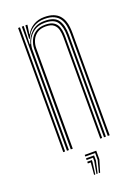

<svg xmlns="http://www.w3.org/2000/svg" viewBox="-144 -667 625 872"><g transform="rotate(-20 168.5 -230.5)"><path d="M273 0V-492.8Q273 -513 269.8 -531.8Q266.5 -550.5 257.2 -565.4Q248 -580.2 230.2 -589Q212.5 -597.8 183.5 -597.8Q151.2 -597.8 127.4 -581.6Q103.5 -565.5 91 -535.8H88L93 -600H102.2V-595L96 -555H97.8Q110 -578.5 133.1 -592.4Q156.2 -606.2 185.5 -606.2Q212 -606.2 229.8 -599.2Q247.5 -592.2 258 -580.2Q268.5 -568.2 273.8 -553.6Q279 -539 280.6 -523.6Q282.2 -508.2 282.2 -494V0ZM57.8 0V-600H66.8V0ZM94.2 0V-485.2Q94.2 -505.8 102.9 -525.8Q111.5 -545.8 130 -558.9Q148.5 -572 178 -572Q199.5 -572 212.9 -565.6Q226.2 -559.2 233.4 -548Q240.5 -536.8 243.1 -521.9Q245.8 -507 245.8 -490.5V0H236.8V-490Q236.8 -509 232.8 -525.8Q228.8 -542.5 216 -553.1Q203.2 -563.8 177 -563.8Q151.2 -563.8 135.1 -552.1Q119 -540.5 111.4 -522.6Q103.8 -504.8 103.8 -485.5V0ZM75.8 0V-600H85L82.2 -512.2H85.2Q94.5 -546 119.4 -567.8Q144.2 -589.5 181.8 -589.2Q229.2 -589.2 246.6 -563.9Q264 -538.5 264 -492.5V0H254.8V-491.8Q254.8 -534.2 239.1 -557.6Q223.5 -581 179.2 -581Q146.8 -581 125.9 -565.8Q105 -550.5 95.1 -528.1Q85.2 -505.8 85.2 -484.5V0ZM177.2 145 192.5 86.5V53.2H145.2V45H200.8V86.5L183.2 145ZM154 145 159.2 86.5H145.2V78.2H167.5V86.5L159.8 145ZM165.5 145 176 86.5V70H145.2V61.8H184.2V86.5L171.2 145Z"/></g></svg>

Font: Big Shoulders Inline Display Thin Light
Style: Regular
Weight: 300
Version: Version 2.002